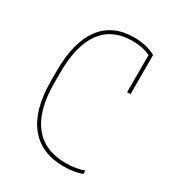

<svg xmlns="http://www.w3.org/2000/svg" viewBox="-178 -855 906 979"><g transform="rotate(30 275.0 -365.0)"><path d="M343 10Q209 10 139 -78.5Q69 -167 69 -335V-395Q69 -564 135 -652Q201 -740 327 -740Q364 -740 395.5 -732.5Q427 -725 454 -710V-480H434V-713L444 -693Q397 -720 327 -720Q210 -720 149.5 -638Q89 -556 89 -395V-335Q89 -175 153.5 -92.5Q218 -10 343 -10Q374 -10 402.5 -15Q431 -20 449 -28V-7Q428 1 400 5.5Q372 10 343 10Z"/></g></svg>

Font: M PLUS Code Latin SemiExpanded Thin
Style: Regular
Weight: 250
Width: 6
Designer: Coji Morishita
Foundry: UNDERFOREST DESIGN
Version: Version 1.002; ttfautohint (v1.8.3)